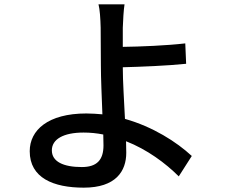

<svg xmlns="http://www.w3.org/2000/svg" viewBox="-20 -813 1040 885"><path d="M456 -193 457 -143C457 -75 426 -43 357 -43C272 -43 219 -68 219 -120C219 -171 272 -202 365 -202C396 -202 426 -199 456 -193ZM554 -793H434C440 -771 443 -727 444 -685C444 -642 445 -570 445 -511C445 -454 449 -365 452 -286C428 -288 403 -290 378 -290C201 -290 117 -213 117 -116C117 7 226 52 366 52C514 52 562 -24 562 -109L561 -162C658 -124 743 -61 804 0L864 -94C794 -159 684 -229 556 -265C552 -347 546 -439 546 -503C627 -505 751 -510 838 -519L834 -613C748 -603 626 -598 546 -597V-685C547 -719 550 -768 554 -793Z"/></svg>

Font: Noto Sans CJK TC Medium
Style: Regular
Weight: 500
Designer: Ryoko NISHIZUKA 西塚涼子 (kana, bopomofo & ideographs); Paul D. Hunt (Latin, Greek & Cyrillic); Sandoll Communications 산돌커뮤니
Foundry: Adobe
Version: Version 2.004;hotconv 1.0.118;makeotfexe 2.5.65603